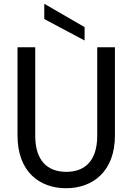

<svg xmlns="http://www.w3.org/2000/svg" viewBox="-20 -991 702 1019"><path d="M73 -740V-272C73 -80 189 8 331 8C471 8 590 -80 590 -272V-740H496V-271C496 -138 431 -79 332 -79C232 -79 167 -138 167 -271V-740ZM215 -890 429 -776V-847L215 -971Z"/></svg>

Font: Malmofest
Style: Regular
Weight: 400
Designer: Jonny Pinhorn (Poppins), Kolossal
Version: Version 1.004;Glyphs 3.1.2 (3151)